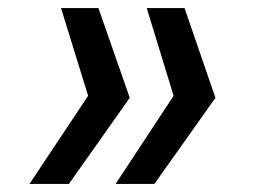

<svg xmlns="http://www.w3.org/2000/svg" viewBox="-20 -513 640 475"><path d="M409.5 -276 343 -493H436.5L513 -271L362 -58H266ZM198 -276 131 -493H223.5L301 -271L150.5 -58H53Z"/></svg>

Font: JuliaMono MediumItalic
Style: Regular
Weight: 500
Italic angle: -9°
Monospace: yes
Designer: cormullion
Foundry: corm
Version: Version 0.049; ttfautohint (v1.8.4)